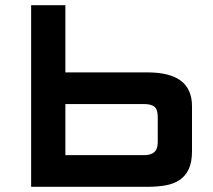

<svg xmlns="http://www.w3.org/2000/svg" viewBox="-20 -720 820 740"><path d="M100 0V-700H232V-441H548Q591 -441 623.2 -433Q655.5 -425 677 -408.8Q698.5 -392.5 709.2 -368Q720 -343.5 720 -311V-137Q720 -94.5 707.2 -67.8Q694.5 -41 671.8 -26Q649 -11 617.5 -5.5Q586 0 548 0ZM232 -122H535Q561.5 -122 574.8 -133.8Q588 -145.5 588 -172V-269Q588 -299 574.8 -309Q561.5 -319 535 -319H232Z"/></svg>

Font: Science Gothic
Style: Regular
Weight: 400
Designer: Thomas Phinney, Vassil Kateliev, Brandon Buerkle
Foundry: Font Detective LLC
Version: Version 1.018